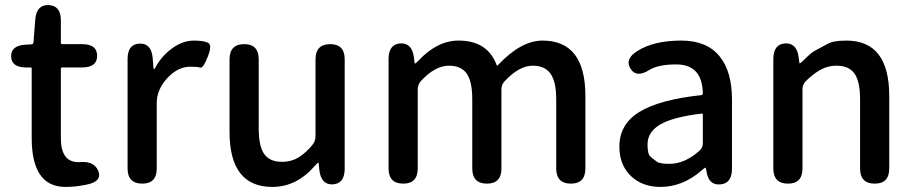

<svg xmlns="http://www.w3.org/2000/svg" viewBox="-20 -724 3606 757"><path d="M305 7Q272 13 238 13Q105 13 105 -180V-453Q105 -458 100 -458H84Q25 -458 24 -501Q22 -544 81 -548L104 -549Q111 -550 112 -557L119 -647Q124 -706 172 -704Q220 -702 220 -643V-555Q220 -550 225 -550H303Q363 -550 363 -504Q363 -458 303 -458H225Q220 -458 220 -453V-179Q220 -79 298 -85Q352 -89 368 -49Q383 -8 321 4Z M541 0Q483 0 483 -60V-491Q483 -550 530 -552Q577 -554 582 -495L585 -457Q586 -451 587.5 -451Q589 -451 595 -462Q618 -504 659.5 -534Q701 -564 745 -564Q782 -564 800 -555.5Q818 -547 799 -500Q781 -454 769.5 -457.5Q758 -461 731 -461Q693 -461 660 -435Q622 -404 607 -365Q598 -343 598 -319V-60Q598 0 541 0Z M1054 13Q885 13 885 -204V-490Q885 -550 943 -550Q1000 -550 1000 -490V-218Q1000 -148 1021.5 -117Q1043 -86 1092 -86Q1130 -86 1159.5 -105Q1189 -124 1212 -153Q1224 -168 1224 -187V-490Q1224 -550 1282 -550Q1339 -550 1339 -490V-59Q1339 0 1292 3Q1246 5 1239 -54L1237 -76Q1236 -83 1234.5 -83Q1233 -83 1222 -71Q1150 13 1054 13Z M1570 0Q1512 0 1512 -60V-491Q1512 -550 1559 -553Q1605 -555 1612 -497L1614 -480Q1615 -473 1616.5 -473Q1618 -473 1630 -485Q1704 -564 1788 -564Q1902 -564 1938 -468Q1940 -463 1943 -467Q2034 -564 2119 -564Q2288 -564 2288 -346V-60Q2288 0 2231 0Q2173 0 2173 -60V-332Q2173 -402 2150.5 -433.5Q2128 -465 2081 -465Q2026 -465 1969 -403Q1957 -390 1957 -372V-60Q1957 0 1900 0Q1842 0 1842 -60V-332Q1842 -403 1820 -434Q1798 -465 1750 -465Q1695 -465 1639 -404Q1627 -390 1627 -372V-60Q1627 0 1570 0Z M2584 13Q2512 13 2467 -30.5Q2422 -74 2422 -146Q2422 -234 2500.5 -282.5Q2579 -331 2745 -349Q2751 -350 2751 -356Q2749 -470 2646 -470Q2575 -470 2540 -448Q2489 -416 2466 -453Q2442 -491 2493 -523Q2558 -564 2666 -564Q2767 -564 2817 -502Q2866 -443 2866 -331V-59Q2866 0 2819 3Q2773 7 2765 -51L2764 -56Q2763 -63 2761 -63Q2759 -63 2745 -51Q2671 13 2584 13ZM2619 -78Q2681 -78 2739 -131Q2751 -142 2751 -159V-272Q2751 -277 2746 -276Q2633 -263 2581 -232Q2533 -203 2533 -154Q2533 -115 2545.5 -105.5Q2558 -96 2569 -87Q2580 -78 2619 -78Z M3087 0Q3029 0 3029 -60V-491Q3029 -550 3076 -553Q3122 -555 3129 -497L3131 -481Q3132 -474 3133.5 -474Q3135 -474 3148 -486Q3179 -517 3191 -523Q3217 -537 3243 -551Q3265 -564 3317 -564Q3486 -564 3486 -346V-60Q3486 0 3429 0Q3371 0 3371 -60V-332Q3371 -403 3349 -434Q3327 -465 3278 -465Q3242 -465 3210 -446Q3183 -430 3156 -403Q3144 -390 3144 -372V-60Q3144 0 3087 0Z"/></svg>

Font: Resource Han Rounded KR Medium
Style: Regular
Weight: 500
Designer: Cyano Hao (round all glyphs); Ryoko NISHIZUKA 西塚涼子 (kana, bopomofo & ideographs); Paul D. Hunt (Latin, Greek & Cyrillic)
Foundry: Cyano Hao
Version: 0.990